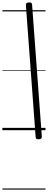

<svg xmlns="http://www.w3.org/2000/svg" viewBox="-20 -1096 403 1616"><path d="M309 76Q295 77 288 73.5Q281 70 280 57L198 -1051Q197 -1062 202 -1068Q207 -1074 221 -1075Q235 -1077 242 -1073Q249 -1069 250 -1056L332 52Q333 62 328 68.5Q323 75 309 76ZM0 490H363V500H0ZM0 -20H363V0H0ZM0 -505H363V-500H0ZM0 -1010H363V-1000H0Z"/></svg>

Font: Playwrite AU VIC Guides
Style: Regular
Weight: 400
Designer: Veronika Burian, José Scaglione
Foundry: TypeTogether
Version: Version 1.003